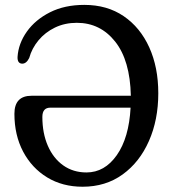

<svg xmlns="http://www.w3.org/2000/svg" viewBox="-20 -732 682 766"><path d="M37.5 -278Q37.5 -350 106 -350H502Q499 -491 439.5 -566Q380 -641 286.5 -641Q238.5 -641 199.2 -622Q160 -603 133.5 -571Q107 -539 96.5 -500.5Q85 -477.5 68 -478Q49 -479 50 -505Q53.5 -558.5 87.2 -606Q121 -653.5 179.5 -683Q238 -712.5 316.5 -712.5Q407.5 -712.5 473.5 -667.5Q539.5 -622.5 575.5 -543Q611.5 -463.5 611.5 -360Q611.5 -254 574.2 -169.5Q537 -85 469.2 -36Q401.5 13 309.5 13Q229.5 13 168.2 -24.2Q107 -61.5 72.2 -127.2Q37.5 -193 37.5 -278ZM325 -44Q397.5 -44 446 -113Q494.5 -182 501 -302.5H181Q149 -302.5 149 -265.5Q149 -200.5 170.8 -150.5Q192.5 -100.5 232.2 -72.2Q272 -44 325 -44Z"/></svg>

Font: Fraunces 144pt S100
Style: Regular
Weight: 400
Version: Version 1.000; ttfautohint (v1.8.3)